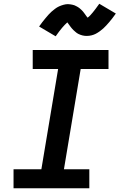

<svg xmlns="http://www.w3.org/2000/svg" viewBox="-20 -1001 640 1021"><path d="M52 0V-101H200L289 -634H154V-735H557V-634H409L320 -101H455V0ZM276 -808 188 -860Q197 -873 205.5 -884Q214 -895 222.5 -905Q231 -915 238.5 -923.5Q246 -932 254 -939Q262 -946 272.5 -954Q283 -962 294 -967Q305 -972 317.5 -975.5Q330 -979 341 -979Q347 -979 353 -978Q359 -977 364.5 -976Q370 -975 375.5 -973Q381 -971 386 -968Q391 -965 395 -963Q399 -961 404 -956.5Q409 -952 413.5 -948Q418 -944 421.5 -939.5Q425 -935 428 -931Q431 -927 433.5 -923.5Q436 -920 439.5 -915Q443 -910 446 -907Q454 -913 460 -919.5Q466 -926 473.5 -935Q481 -944 489.5 -955.5Q498 -967 508 -981L596 -929Q587 -916 578 -904.5Q569 -893 561 -883.5Q553 -874 545 -865.5Q537 -857 529.5 -850Q522 -843 511 -835Q500 -827 489.5 -821.5Q479 -816 466.5 -813Q454 -810 442 -810Q436 -810 430.5 -810.5Q425 -811 419 -812.5Q413 -814 407.5 -816Q402 -818 397 -820.5Q392 -823 388.5 -825.5Q385 -828 380 -832.5Q375 -837 370.5 -841Q366 -845 362.5 -849.5Q359 -854 356 -857.5Q353 -861 350.5 -865Q348 -869 344 -874Q340 -879 338 -882Q330 -875 324 -868.5Q318 -862 310.5 -853.5Q303 -845 294.5 -833.5Q286 -822 276 -808Z"/></svg>

Font: Iosevka Curly Extended
Style: Bold Italic
Weight: 700
Width: 7
Italic angle: -9°
Monospace: yes
Designer: Belleve Invis
Foundry: Belleve Invis
Version: Version 11.1.0; ttfautohint (v1.8.3)